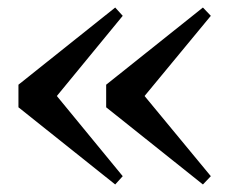

<svg xmlns="http://www.w3.org/2000/svg" viewBox="-20 -537 624 510"><path d="M306 -495 131 -282 306 -69 286 -47 29 -252V-312L286 -517ZM540 -495 364 -282 540 -69 519 -47 262 -252V-312L519 -517Z"/></svg>

Font: Swei Spring CJKtc
Style: Bold
Weight: 700
Version: Version 1.021